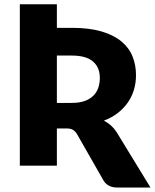

<svg xmlns="http://www.w3.org/2000/svg" viewBox="-20 -756 706 876"><path d="M239.5 -170V0H70.5V-736.5H239.5V-629H307.5Q386.5 -629 442.2 -612.8Q498 -596.5 533.2 -567.5Q568.5 -538.5 584.5 -499Q600.5 -459.5 600.5 -413Q600.5 -377.5 591 -346Q581.5 -314.5 562.8 -287.8Q544 -261 516.8 -240Q489.5 -219 454 -205.5Q471 -197 485.5 -184.2Q500 -171.5 511.5 -154L666.5 99.5H513.5Q492.5 99.5 477 91.2Q461.5 83 452.5 68L331.5 -144Q323 -157.5 312.5 -163.8Q302 -170 282.5 -170ZM239.5 -286.5H307.5Q342 -286.5 366.2 -295.2Q390.5 -304 406 -319.5Q421.5 -335 428.5 -355.8Q435.5 -376.5 435.5 -400.5Q435.5 -448.5 404.2 -475.5Q373 -502.5 307.5 -502.5H239.5Z"/></svg>

Font: Lato Black
Style: Regular
Weight: 900
Designer: Lukasz Dziedzic
Foundry: tyPoland Lukasz Dziedzic
Version: Version 2.007; 2014-02-27